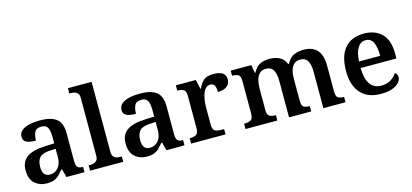

<svg xmlns="http://www.w3.org/2000/svg" viewBox="-64 -1229 3664 1708"><g transform="rotate(-15 1768.0 -375.0)"><path d="M203 10Q137 10 92 -29.5Q47 -69 47 -152Q47 -232 103 -271Q159 -310 272 -314L355 -317V-374Q355 -408 350 -434.5Q345 -461 329.5 -476Q314 -491 281 -491Q235 -491 220 -460Q205 -429 205 -383Q148 -383 118.5 -397.5Q89 -412 89 -448Q89 -484 115.5 -506Q142 -528 186.5 -538Q231 -548 285 -548Q385 -548 435 -509.5Q485 -471 485 -377V-120Q485 -79 498.5 -64Q512 -49 546 -49H549V0H383L363 -75H355Q333 -48 313.5 -29Q294 -10 268 0Q242 10 203 10ZM246 -59Q296 -59 325.5 -95Q355 -131 355 -191V-268L303 -265Q233 -262 206.5 -232.5Q180 -203 180 -147Q180 -59 246 -59Z M600 0V-49H613Q630 -49 647.5 -53.5Q665 -58 676.5 -72.5Q688 -87 688 -116V-648Q688 -675 676.5 -688.5Q665 -702 647.5 -706.5Q630 -711 613 -711H600V-760H818V-116Q818 -87 829.5 -72.5Q841 -58 858.5 -53.5Q876 -49 893 -49H906V0Z M1124 10Q1058 10 1013 -29.5Q968 -69 968 -152Q968 -232 1024 -271Q1080 -310 1193 -314L1276 -317V-374Q1276 -408 1271 -434.5Q1266 -461 1250.5 -476Q1235 -491 1202 -491Q1156 -491 1141 -460Q1126 -429 1126 -383Q1069 -383 1039.5 -397.5Q1010 -412 1010 -448Q1010 -484 1036.5 -506Q1063 -528 1107.5 -538Q1152 -548 1206 -548Q1306 -548 1356 -509.5Q1406 -471 1406 -377V-120Q1406 -79 1419.5 -64Q1433 -49 1467 -49H1470V0H1304L1284 -75H1276Q1254 -48 1234.5 -29Q1215 -10 1189 0Q1163 10 1124 10ZM1167 -59Q1217 -59 1246.5 -95Q1276 -131 1276 -191V-268L1224 -265Q1154 -262 1127.5 -232.5Q1101 -203 1101 -147Q1101 -59 1167 -59Z M1531 0V-49H1534Q1568 -49 1590.5 -61.5Q1613 -74 1613 -121V-419Q1613 -463 1591.5 -475Q1570 -487 1537 -487H1534V-536H1718L1737 -450H1742Q1762 -495 1790.5 -521Q1819 -547 1882 -547Q1939 -547 1966.5 -527Q1994 -507 1994 -469Q1994 -429 1965 -405.5Q1936 -382 1880 -382Q1880 -423 1869 -443Q1858 -463 1830 -463Q1803 -463 1786 -443.5Q1769 -424 1759.5 -394.5Q1750 -365 1746.5 -334.5Q1743 -304 1743 -283V-116Q1743 -72 1764.5 -60.5Q1786 -49 1817 -49H1848V0Z M2032 0V-49H2038Q2072 -49 2094 -61Q2116 -73 2116 -119V-423Q2116 -466 2095.5 -477.5Q2075 -489 2042 -489H2039V-536H2229L2242 -461H2247Q2277 -517 2314.5 -532.5Q2352 -548 2399 -548Q2451 -548 2490.5 -528Q2530 -508 2548 -461H2556Q2586 -517 2627 -532.5Q2668 -548 2715 -548Q2792 -548 2835.5 -502Q2879 -456 2879 -354V-120Q2879 -73 2897.5 -61Q2916 -49 2950 -49H2953V0H2749V-335Q2749 -400 2729 -435.5Q2709 -471 2659 -471Q2624 -471 2603 -451Q2582 -431 2572.5 -398Q2563 -365 2563 -326V-120Q2563 -73 2581.5 -61Q2600 -49 2634 -49H2637V0H2433V-335Q2433 -400 2413 -435.5Q2393 -471 2344 -471Q2307 -471 2285.5 -449Q2264 -427 2255 -391Q2246 -355 2246 -313V-115Q2246 -72 2267.5 -60.5Q2289 -49 2322 -49H2325V0Z M3278 10Q3157 10 3093 -62Q3029 -134 3029 -265Q3029 -405 3091 -476.5Q3153 -548 3267 -548Q3371 -548 3431 -487.5Q3491 -427 3491 -308V-259H3161Q3164 -155 3199.5 -107.5Q3235 -60 3301 -60Q3353 -60 3389 -83Q3425 -106 3443 -137Q3467 -125 3467 -94Q3467 -69 3446.5 -45Q3426 -21 3384 -5.5Q3342 10 3278 10ZM3358 -319Q3358 -396 3337.5 -441.5Q3317 -487 3268 -487Q3221 -487 3194 -444Q3167 -401 3163 -319Z"/></g></svg>

Font: Noto Serif NP Hmong SemiBold
Style: Regular
Weight: 600
Designer: Dalton Maag Ltd
Foundry: Dalton Maag Ltd
Version: Version 1.001; ttfautohint (v1.8.4.7-5d5b)